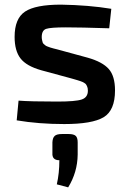

<svg xmlns="http://www.w3.org/2000/svg" viewBox="-20 -524 557 828"><path d="M287 -186 158 -221Q94 -239 68.5 -272Q43 -305 43 -365Q43 -444 88 -474Q133 -504 243 -504Q363 -502 460 -486L451 -402Q327 -406 264 -406Q198 -406 179 -399.5Q160 -393 160 -364Q160 -357 161.5 -351Q163 -345 164 -341Q165 -337 169.5 -333.5Q174 -330 176 -328Q178 -326 186 -323Q194 -320 197 -319Q200 -318 211 -315Q222 -312 227 -311L359 -275Q422 -257 449 -226.5Q476 -196 476 -134Q476 -48 427 -18.5Q378 11 257 11Q147 11 52 -5L60 -90Q112 -86 227 -86Q306 -86 332.5 -95Q359 -104 359 -133Q359 -139 358 -144Q357 -149 355 -153Q353 -157 351 -160Q349 -163 344 -166Q339 -169 336 -170.5Q333 -172 325.5 -174.5Q318 -177 314.5 -178Q311 -179 301 -182Q291 -185 287 -186ZM247 54H276Q298 54 306.5 62Q315 70 315 90V143Q314 219 274 284L225 271Q236 223 236 167Q204 167 206 136V90Q207 70 216 62Q225 54 247 54Z"/></svg>

Font: Exo 2.0 Semi Bold
Style: Regular
Weight: 600
Designer: Natanael Gama
Version: Version 1.001;PS 001.001;hotconv 1.0.70;makeotf.lib2.5.58329